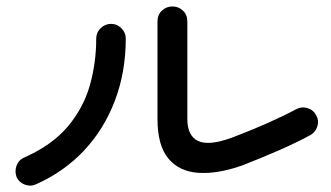

<svg xmlns="http://www.w3.org/2000/svg" viewBox="-20 -659 1040 603"><path d="M741.2 -139.6Q664.1 -112.3 603.5 -116.2Q543 -120.1 508.8 -161.1Q474.6 -202.1 474.6 -285.2V-591.8Q474.6 -612.3 488.3 -625.5Q502 -638.7 521.5 -638.7Q541 -638.7 554.7 -625.5Q568.4 -612.3 568.4 -591.8V-285.2Q568.4 -232.4 602.1 -216.3Q635.7 -200.2 708 -226.6Q762.7 -247.1 816.9 -271Q871.1 -294.9 911.1 -316.4Q927.7 -325.2 946.3 -319.3Q964.8 -313.5 973.6 -295.9Q982.4 -280.3 976.6 -261.7Q970.7 -243.2 954.1 -234.4Q907.2 -209 850.6 -184.6Q793.9 -160.2 741.2 -139.6ZM92.8 -80.1Q76.2 -72.3 58.1 -79.1Q40 -85.9 32.2 -102.5Q25.4 -121.1 32.2 -139.2Q39.1 -157.2 55.7 -164.1Q143.6 -203.1 192.9 -261.7Q242.2 -320.3 262.2 -391.1Q282.2 -461.9 282.2 -538.1Q282.2 -556.6 295.9 -570.3Q309.6 -584 329.1 -584Q347.7 -584 361.3 -570.3Q375 -556.6 375 -538.1Q375 -432.6 340.8 -342.8Q306.6 -252.9 243.7 -186Q180.7 -119.1 92.8 -80.1Z"/></svg>

Font: KTXP_ComRound
Style: Medium
Weight: 500
Version: Version 1.01;May 16, 2022;FontCreator 13.0.0.2683 64-bit